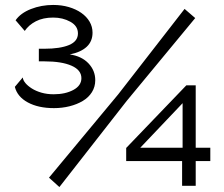

<svg xmlns="http://www.w3.org/2000/svg" viewBox="-20 -751 906 776"><path d="M198 -314Q135 -314 92.5 -337Q50 -360 40 -400L72 -438Q73 -427 82.5 -415.5Q92 -404 108.5 -393.5Q125 -383 147.5 -376.5Q170 -370 197 -370Q244 -370 276.5 -387.5Q309 -405 309 -435Q309 -468 269 -485.5Q229 -503 160 -503H137V-554H160Q223 -554 259 -569Q295 -584 295 -616Q295 -646 264.5 -663Q234 -680 195 -680Q154 -680 125 -665Q96 -650 80 -626L43 -669Q63 -698 105 -714.5Q147 -731 195 -731Q229 -731 258 -722.5Q287 -714 308.5 -699Q330 -684 342 -663.5Q354 -643 354 -619Q354 -584 330.5 -562Q307 -540 262 -531Q310 -524 337.5 -495Q365 -466 365 -427Q365 -400 351.5 -378.5Q338 -357 314.5 -343Q291 -329 261 -321.5Q231 -314 198 -314ZM716 0V-100H490V-153L733 -406H771V-154H830V-100H771V0ZM547 -154H718V-334ZM178 -33 458 -370 726 -715 769 -678 492 -343 220 5Z"/></svg>

Font: Boldmen Medium
Style: Regular
Weight: 400
Designer: Matt McInerney, Pablo Impallari, Rodrigo Fuenzalida
Foundry: LIVING CONCEPT
Version: Version 1.000